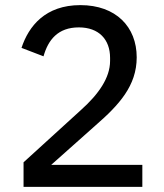

<svg xmlns="http://www.w3.org/2000/svg" viewBox="-20 -730 640 750"><path d="M536 -86H180L353 -240C445 -320 514 -395 514 -506C514 -625 433 -710 294 -710C157 -710 92 -628 64 -543L150 -510C168 -574 206 -623 288 -623C366 -623 410 -576 410 -504V-492C410 -426 365 -362 297 -301L72 -96V0H536Z"/></svg>

Font: IBM Plex Thai Text
Style: Regular
Weight: 450
Designer: Mike Abbink, Paul van der Laan, Pieter van Rosmalen, Ben Mitchell, Mark Frömberg
Foundry: Bold Monday
Version: Version 1.0